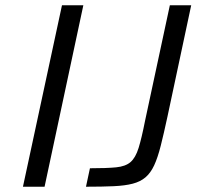

<svg xmlns="http://www.w3.org/2000/svg" viewBox="-20 -708 766 728"><path d="M67 0 215 -688H296L149 0ZM306 0 321 -70Q384 -70 420 -73.5Q456 -77 475 -93.5Q494 -110 505.5 -147Q517 -184 530 -250L624 -688H705L615 -266Q601 -201 589.5 -155.5Q578 -110 564.5 -81Q551 -52 531.5 -35.5Q512 -19 483 -11.5Q454 -4 411 -2Q368 0 306 0Z"/></svg>

Font: Saira Expanded
Style: Italic
Weight: 400
Width: 7
Italic angle: -12°
Designer: Hector Gatti with collaboration of the Omnibus-Type team
Foundry: Omnibus-Type
Version: Version 1.101